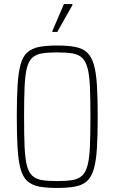

<svg xmlns="http://www.w3.org/2000/svg" viewBox="-20 -921 566 949"><path d="M262 8Q209 8 173 1Q137 -6 115 -26Q93 -46 82 -85Q71 -124 67 -187Q63 -250 63 -344Q63 -438 67 -501Q71 -564 82 -603Q93 -642 115 -662Q137 -682 173 -689Q209 -696 262 -696Q316 -696 352 -689Q388 -682 410 -662Q432 -642 443.5 -603Q455 -564 459 -501Q463 -438 463 -344Q463 -250 459 -187Q455 -124 443.5 -85Q432 -46 410 -26Q388 -6 352 1Q316 8 262 8ZM262 -26Q308 -26 338 -31Q368 -36 386 -53Q404 -70 413 -104.5Q422 -139 424.5 -197Q427 -255 427 -344Q427 -433 424.5 -491Q422 -549 413 -583.5Q404 -618 386 -635Q368 -652 338 -657Q308 -662 262 -662Q216 -662 186.5 -657Q157 -652 139 -635Q121 -618 112.5 -583.5Q104 -549 101.5 -491Q99 -433 99 -344Q99 -255 101.5 -197Q104 -139 112.5 -104.5Q121 -70 139 -53Q157 -36 186.5 -31Q216 -26 262 -26ZM239 -763V-768L296 -901H338V-896L263 -763Z"/></svg>

Font: Saira Condensed Thin
Style: Regular
Weight: 250
Width: 3
Designer: Hector Gatti with collaboration of the Omnibus-Type team
Foundry: Omnibus-Type
Version: Version 1.101